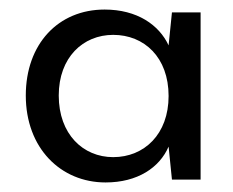

<svg xmlns="http://www.w3.org/2000/svg" viewBox="-20 -729 488 402"><path d="M201 -347C268 -347 314 -378 333 -422L340 -353H400V-703H340L333 -634C313 -677 267 -709 199 -709C102 -709 34 -637 34 -529C34 -419 107 -347 201 -347ZM217 -400C154 -400 103 -448 103 -529C103 -609 154 -656 217 -656C282 -656 333 -609 333 -528C333 -448 282 -400 217 -400Z"/></svg>

Font: Rootstock Sans Body
Style: Regular
Weight: 400
Designer: Colophon Foundry, Jonny Pinhorn
Foundry: Colophon Foundry
Version: Version 1.200;FEAKit 1.0